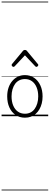

<svg xmlns="http://www.w3.org/2000/svg" viewBox="-20 -1468 629 2426"><path d="M295 19Q227 19 176.5 -15.5Q126 -50 98.5 -110.5Q71 -171 71 -250Q71 -310 87.5 -359Q104 -408 134.5 -444Q165 -480 205.5 -499.5Q246 -519 295 -519Q361 -519 411 -485Q461 -451 489.5 -390Q518 -329 518 -250Q518 -202 507.5 -161Q497 -120 478 -87Q459 -54 432 -30Q405 -6 370.5 6.5Q336 19 295 19ZM295 -31Q334 -31 365 -46.5Q396 -62 417.5 -91.5Q439 -121 451 -161.5Q463 -202 463 -250Q463 -315 442.5 -364.5Q422 -414 384.5 -441.5Q347 -469 295 -469Q256 -469 224.5 -453.5Q193 -438 171.5 -409Q150 -380 138 -339.5Q126 -299 126 -250Q126 -185 146.5 -135.5Q167 -86 205 -58.5Q243 -31 295 -31ZM150 -623Q142 -623 134.5 -631Q127 -639 127 -647Q127 -649 128 -652Q129 -655 132 -659L270 -825Q275 -831 280.5 -834Q286 -837 295 -837Q304 -837 309.5 -834Q315 -831 320 -825L458 -659Q462 -655 463 -652Q464 -649 464 -647Q464 -639 456 -631Q448 -623 440 -623Q435 -623 431.5 -625.5Q428 -628 424 -632L295 -769L167 -632Q163 -628 159 -625.5Q155 -623 150 -623ZM0 928H589V938H0ZM0 -20H589V0H0ZM0 -505H589V-500H0ZM0 -1448H589V-1438H0Z"/></svg>

Font: Playwrite ID Guides
Style: Regular
Weight: 400
Designer: Veronika Burian, José Scaglione
Foundry: TypeTogether
Version: Version 1.003